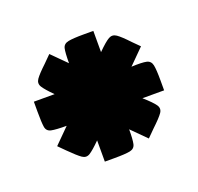

<svg xmlns="http://www.w3.org/2000/svg" viewBox="-60 -764 386 374"><g transform="rotate(-20 133.0 -576.5)"><path d="M10 -589V-610H53Q38 -625 33 -633Q28 -641 33.5 -649Q39 -657 55 -672L70 -687L100 -657Q100 -679 102 -687.5Q104 -696 114 -698Q124 -700 146 -700H166V-656Q182 -672 190 -676.5Q198 -681 206 -675.5Q214 -670 229 -654L243 -640L212 -609Q234 -610 243 -608Q252 -606 254 -596.5Q256 -587 256 -564V-544H211Q228 -529 233.5 -521Q239 -513 233.5 -505Q228 -497 211 -481L196 -466L166 -496Q166 -475 164 -466Q162 -457 152.5 -455Q143 -453 120 -453H100V-497Q85 -482 77 -477Q69 -472 61 -477.5Q53 -483 37 -499L23 -513L54 -544Q32 -544 22.5 -546Q13 -548 11.5 -557.5Q10 -567 10 -589Z"/></g></svg>

Font: Badeen Display
Style: Regular
Weight: 400
Version: Version 1.000; ttfautohint (v1.8.4.7-5d5b)